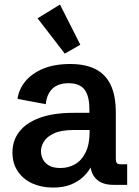

<svg xmlns="http://www.w3.org/2000/svg" viewBox="-20 -826 619 858"><path d="M216.8 12.2Q165.5 12.2 124.5 -6.3Q83.5 -24.9 59.6 -60.3Q35.6 -95.7 35.6 -145Q35.6 -198.2 66.7 -238Q97.7 -277.8 158.4 -299.8Q219.2 -321.8 309.1 -321.8H388.2L379.4 -310.1V-339.8Q379.4 -396.5 357.9 -425.3Q336.4 -454.1 286.6 -454.1Q239.3 -454.1 213.9 -429.2Q188.5 -404.3 184.6 -360.4L58.1 -384.3Q64.5 -427.7 93.5 -462.9Q122.6 -498 172.9 -519Q223.1 -540 293.9 -540Q361.3 -540 406.7 -517.1Q452.1 -494.1 474.9 -446Q497.6 -397.9 497.6 -321.8V-119.1Q497.6 -102.5 502.2 -97.2Q506.8 -91.8 522 -91.8H548.3V0H485.4Q437.5 0 410.6 -25.6Q383.8 -51.3 383.8 -96.2V-126L404.3 -120.1Q397.5 -99.1 384.3 -76.2Q371.1 -53.2 349.1 -33.2Q327.1 -13.2 294.7 -0.5Q262.2 12.2 216.8 12.2ZM250 -75.2Q286.6 -75.2 316.2 -92.5Q345.7 -109.9 363 -145.8Q380.4 -181.6 380.4 -236.3V-245.1H311Q253.9 -245.1 221.7 -230.2Q189.5 -215.3 176.3 -193.6Q163.1 -171.9 163.1 -150.4Q163.1 -131.8 171.6 -114.5Q180.2 -97.2 199.2 -86.2Q218.3 -75.2 250 -75.2ZM269.5 -586.4 147.9 -744.1 248 -805.7 338.9 -626Z"/></svg>

Font: Schibsted Grotesk SemiBold
Style: Regular
Weight: 600
Designer: Bakken & Baeck AS, Henrik Kongsvoll
Foundry: Schibsted ASA
Version: Version 1.100;gftools[0.9.25]